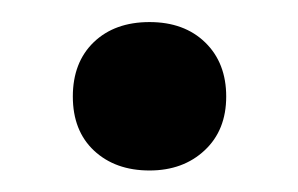

<svg xmlns="http://www.w3.org/2000/svg" viewBox="-20 -367 270 174"><path d="M115.5 -212.5Q84.5 -212.5 65.2 -230.5Q46 -248.5 46 -279.5Q46 -310.5 65 -328.8Q84 -347 115.5 -347Q147 -347 166 -328.5Q185 -310 185 -279.5Q185 -249 165.5 -230.8Q146 -212.5 115.5 -212.5Z"/></svg>

Font: Encode Sans SemiCondensed SemiCondensed Medium
Style: Regular
Weight: 500
Width: 4
Designer: Multiple Designers
Foundry: Impallari Type
Version: Version 3.000; ttfautohint (v1.8.3) -l 8 -r 50 -G 200 -x 14 